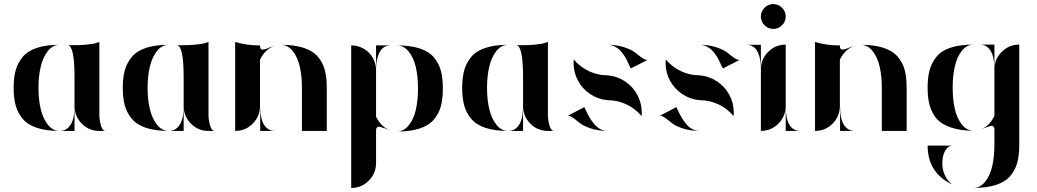

<svg xmlns="http://www.w3.org/2000/svg" viewBox="-20 -643 5091 943"><path d="M498 0H465Q415 -1 380.5 -37Q346 -73 346 -123V-263Q346 -418 313 -421L346 -420L313 -421Q367 -420 406 -424Q445 -428 456 -433L468 -437V-70Q475 0 498 0ZM274 0Q207 0 161.5 -15Q116 -30 91.5 -59.5Q67 -89 57 -125Q47 -161 47 -211.5Q47 -262 57 -298Q67 -334 91.5 -363.5Q116 -393 161.5 -408Q207 -423 274 -423Q239 -423 215 -392.5Q191 -362 180 -315.5Q169 -269 169 -211.5Q169 -154 180 -107.5Q191 -61 215 -30.5Q239 0 274 0ZM274 0Q307 0 326.5 -30Q346 -60 346 -122V0Z M1034 0H1001Q951 -1 916.5 -37Q882 -73 882 -123V-263Q882 -418 849 -421L882 -420L849 -421Q903 -420 942 -424Q981 -428 992 -433L1004 -437V-70Q1011 0 1034 0ZM810 0Q743 0 697.5 -15Q652 -30 627.5 -59.5Q603 -89 593 -125Q583 -161 583 -211.5Q583 -262 593 -298Q603 -334 627.5 -363.5Q652 -393 697.5 -408Q743 -423 810 -423Q775 -423 751 -392.5Q727 -362 716 -315.5Q705 -269 705 -211.5Q705 -154 716 -107.5Q727 -61 751 -30.5Q775 0 810 0ZM810 0Q843 0 862.5 -30Q882 -60 882 -122V0Z M1359 -423Q1426 -423 1471.5 -408Q1517 -393 1541.5 -364Q1566 -335 1575.5 -298.5Q1585 -262 1585 -212V0H1463V-211V-212Q1463 -269 1452.5 -315.5Q1442 -362 1417.5 -392.5Q1393 -423 1359 -423ZM1258 -123Q1258 -60 1277 -30Q1296 0 1329 0H1258ZM1297 -407Q1311 -413 1330 -418Q1284 -404 1257 -350V-123Q1257 -72 1221.5 -36Q1186 0 1135 0V-437Q1195 -419 1257 -420V-418Q1257 -415 1257.5 -413Q1258 -411 1258.5 -408Q1259 -405 1260.5 -403.5Q1262 -402 1265 -400.5Q1268 -399 1272 -399.5Q1276 -400 1282.5 -401.5Q1289 -403 1297 -407Z M1827 -70Q1854 -16 1900 -2Q1881 -8 1867 -14V-13Q1853 -19 1844.5 -20.5Q1836 -22 1832.5 -18Q1829 -14 1828 -11Q1827 -8 1827 -2V157Q1827 208 1791.5 244Q1756 280 1705 280V-420Q1730 -420 1752.5 -410.5Q1775 -401 1791.5 -384.5Q1808 -368 1817.5 -345.5Q1827 -323 1827 -298ZM1899 -420Q1877 -420 1861.5 -408Q1846 -396 1836.5 -368Q1827 -340 1827 -298V-420ZM1929 -420Q1996 -420 2041.5 -405Q2087 -390 2111.5 -360.5Q2136 -331 2145.5 -295Q2155 -259 2155 -208.5Q2155 -158 2145.5 -122Q2136 -86 2111.5 -56.5Q2087 -27 2041.5 -12Q1996 3 1929 3Q1963 3 1987.5 -27.5Q2012 -58 2022.5 -104.5Q2033 -151 2033 -208.5Q2033 -266 2022.5 -312.5Q2012 -359 1987.5 -389.5Q1963 -420 1929 -420Z M2701 0H2668Q2618 -1 2583.5 -37Q2549 -73 2549 -123V-263Q2549 -418 2516 -421L2549 -420L2516 -421Q2570 -420 2609 -424Q2648 -428 2659 -433L2671 -437V-70Q2678 0 2701 0ZM2477 0Q2410 0 2364.5 -15Q2319 -30 2294.5 -59.5Q2270 -89 2260 -125Q2250 -161 2250 -211.5Q2250 -262 2260 -298Q2270 -334 2294.5 -363.5Q2319 -393 2364.5 -408Q2410 -423 2477 -423Q2442 -423 2418 -392.5Q2394 -362 2383 -315.5Q2372 -269 2372 -211.5Q2372 -154 2383 -107.5Q2394 -61 2418 -30.5Q2442 0 2477 0ZM2477 0Q2510 0 2529.5 -30Q2549 -60 2549 -122V0Z M2964 -273Q3011 -269 3049.5 -243.5Q3088 -218 3110 -177.5Q3132 -137 3132 -90Q3132 -82 3131 -73Q3100 -110 3056.5 -130.5Q3013 -151 2964 -151Q2918 -155 2879.5 -180.5Q2841 -206 2819 -246.5Q2797 -287 2797 -334Q2797 -342 2798 -351Q2829 -314 2872.5 -293.5Q2916 -273 2964 -273ZM3079 -307Q3076 -310 3070.5 -322Q3065 -334 3059.5 -346Q3054 -358 3044 -372.5Q3034 -387 3023.5 -397.5Q3013 -408 2997 -415.5Q2981 -423 2964 -423Q3010 -423 3047 -410.5Q3084 -398 3101.5 -383.5Q3119 -369 3135 -358Q3151 -347 3161 -349ZM2850 -117Q2852 -113 2859.5 -97Q2867 -81 2875.5 -66.5Q2884 -52 2896.5 -36Q2909 -20 2926.5 -10Q2944 0 2965 0Q2918 0 2881 -12.5Q2844 -25 2826.5 -39.5Q2809 -54 2793.5 -65Q2778 -76 2768 -74Z M3416 -273Q3463 -269 3501.5 -243.5Q3540 -218 3562 -177.5Q3584 -137 3584 -90Q3584 -82 3583 -73Q3552 -110 3508.5 -130.5Q3465 -151 3416 -151Q3370 -155 3331.5 -180.5Q3293 -206 3271 -246.5Q3249 -287 3249 -334Q3249 -342 3250 -351Q3281 -314 3324.5 -293.5Q3368 -273 3416 -273ZM3531 -307Q3528 -310 3522.5 -322Q3517 -334 3511.5 -346Q3506 -358 3496 -372.5Q3486 -387 3475.5 -397.5Q3465 -408 3449 -415.5Q3433 -423 3416 -423Q3462 -423 3499 -410.5Q3536 -398 3553.5 -383.5Q3571 -369 3587 -358Q3603 -347 3613 -349ZM3302 -117Q3304 -113 3311.5 -97Q3319 -81 3327.5 -66.5Q3336 -52 3348.5 -36Q3361 -20 3378.5 -10Q3396 0 3417 0Q3370 0 3333 -12.5Q3296 -25 3278.5 -39.5Q3261 -54 3245.5 -65Q3230 -76 3220 -74Z M3911 0H3839V-118Q3837 -69 3801.5 -34.5Q3766 0 3717 0V-302Q3717 -302 3717 -303Q3716 -423 3645 -423H3717V-304Q3718 -354 3753.5 -389Q3789 -424 3839 -424V-123Q3839 -122 3839 -119Q3840 0 3911 0ZM3821 -519Q3803 -501 3778 -501Q3753 -501 3735 -519Q3717 -537 3717 -562Q3717 -587 3735 -605Q3753 -623 3778 -623Q3803 -623 3821 -605Q3839 -587 3839 -562Q3839 -537 3821 -519Z M4207 -423Q4274 -423 4319.5 -408Q4365 -393 4389.5 -364Q4414 -335 4423.5 -298.5Q4433 -262 4433 -212V0H4311V-211V-212Q4311 -269 4300.5 -315.5Q4290 -362 4265.5 -392.5Q4241 -423 4207 -423ZM4106 -123Q4106 -60 4125 -30Q4144 0 4177 0H4106ZM4145 -407Q4159 -413 4178 -418Q4132 -404 4105 -350V-123Q4105 -72 4069.5 -36Q4034 0 3983 0V-437Q4043 -419 4105 -420V-418Q4105 -415 4105.5 -413Q4106 -411 4106.5 -408Q4107 -405 4108.5 -403.5Q4110 -402 4113 -400.5Q4116 -399 4120 -399.5Q4124 -400 4130.5 -401.5Q4137 -403 4145 -407Z M4763 -1Q4709 -1 4669 -11.5Q4629 -22 4603.5 -39.5Q4578 -57 4563 -84.5Q4548 -112 4542 -142.5Q4536 -173 4536 -213Q4536 -263 4546 -299.5Q4556 -336 4580.5 -365.5Q4605 -395 4650.5 -409.5Q4696 -424 4763 -424Q4728 -424 4704 -393.5Q4680 -363 4669.5 -316.5Q4659 -270 4659 -212.5Q4659 -155 4669.5 -108.5Q4680 -62 4704 -31.5Q4728 -1 4763 -1ZM4986 0V68Q4986 119 4976.5 155Q4967 191 4942.5 220.5Q4918 250 4872.5 265Q4827 280 4760 280Q4794 280 4818.5 249.5Q4843 219 4853.5 172.5Q4864 126 4864 68V-6Q4864 -12 4863 -15Q4862 -18 4859 -22Q4856 -26 4847 -24.5Q4838 -23 4824 -17.5Q4810 -12 4792 -6Q4838 -20 4864 -74V-302Q4864 -364 4845 -394Q4826 -424 4792 -424H4864V-302Q4864 -353 4900 -388.5Q4936 -424 4986 -424ZM4659 72Q4643 72 4630.5 86Q4618 100 4612.5 122.5Q4607 145 4608.5 170.5Q4610 196 4622.5 221.5Q4635 247 4657 263Q4599 236 4569 191Q4536 142 4536 72Z"/></svg>

Font: Oscilla
Style: Regular
Weight: 400
Designer: Ryan Lin
Version: Version 1.0